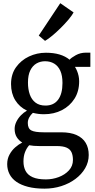

<svg xmlns="http://www.w3.org/2000/svg" viewBox="-20 -890 583 1174"><path d="M252 263.5Q194.5 263.5 151.8 252.5Q109 241.5 80.5 221.8Q52 202 38 174.2Q24 146.5 24 113.5Q24 81.5 37.8 55.8Q51.5 30 72.8 11.2Q94 -7.5 116 -18.5Q95 -31 82.2 -51.8Q69.5 -72.5 69.5 -102Q69.5 -124 80 -145.5Q90.5 -167 107.8 -184.8Q125 -202.5 145 -213.5Q99 -235.5 73.2 -277.2Q47.5 -319 47.5 -376Q47.5 -436.5 78.2 -479.2Q109 -522 157.5 -544.8Q206 -567.5 260.5 -567.5Q308 -567.5 344 -556.8Q380 -546 405.5 -525Q415.5 -537 443.5 -552.5Q471.5 -568 504.5 -568H532.5V-481H438.5Q445.5 -470 451.2 -456Q457 -442 460.5 -426Q464 -410 464 -393Q464 -331.5 435.5 -286.5Q407 -241.5 358.5 -216.5Q310 -191.5 249 -191.5Q230 -191.5 213.5 -193.8Q197 -196 181 -200Q167 -187.5 158.5 -171.5Q150 -155.5 150 -138Q150 -104 171.5 -92.5Q193 -81 248 -81H354.5Q411 -81 448.2 -64.2Q485.5 -47.5 504 -16.5Q522.5 14.5 522.5 57.5Q522.5 101 500.8 138.5Q479 176 441.2 204.2Q403.5 232.5 354.8 248Q306 263.5 252 263.5ZM260.5 207Q301 207 339 192.8Q377 178.5 401.5 151.8Q426 125 426 88Q426 60.5 417.5 41.5Q409 22.5 387.5 12.8Q366 3 325.5 3H218Q202 3 186.8 1.8Q171.5 0.5 158.5 -2Q143 15 133.2 39.8Q123.5 64.5 123.5 97.5Q123.5 130.5 136.5 155.2Q149.5 180 179.8 193.5Q210 207 260.5 207ZM258 -244.5Q308.5 -244.5 335.2 -280.2Q362 -316 362 -382.5Q362 -428 348.8 -457.2Q335.5 -486.5 311.5 -501Q287.5 -515.5 255.5 -515.5Q226.5 -515.5 202.8 -501.8Q179 -488 165 -459.2Q151 -430.5 151 -385Q151 -344 162.2 -312.2Q173.5 -280.5 197.2 -262.5Q221 -244.5 258 -244.5ZM255 -640.5 217 -672.5 348.5 -870.5 430 -814Q420 -795.5 398.8 -770.2Q377.5 -745 351.5 -719.2Q325.5 -693.5 300 -672.2Q274.5 -651 256 -640.5Z"/></svg>

Font: Merriweather 24pt SemiCondensed
Style: Regular
Weight: 400
Width: 4
Designer: Eben Sorkin
Foundry: Eben Sorkin
Version: Version 2.100